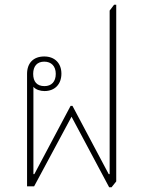

<svg xmlns="http://www.w3.org/2000/svg" viewBox="-20 -792 610 816"><path d="M444 4H454L474 -21V-772H465L446 -747V-52H442L288 -342H280L126 -52H122V-423C132 -411 151 -405 169 -405C213 -405 241 -434 241 -479C241 -523 213 -552 168 -552C122 -552 95 -524 95 -478V0H125L284 -296ZM169 -426C137 -426 121 -445 121 -478C121 -511 138 -530 168 -530C198 -530 217 -511 217 -478C217 -445 199 -426 169 -426Z"/></svg>

Font: Noto Serif Thai SemiCondensed Thin
Style: Regular
Weight: 100
Width: 4
Designer: Monotype Design Team
Foundry: Monotype Imaging Inc.
Version: Version 2.002